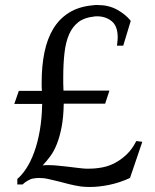

<svg xmlns="http://www.w3.org/2000/svg" viewBox="-20 -733 617 765"><path d="M547 -168 498 -24Q457 -5 415.5 3.5Q374 12 338 12Q329 12 319.5 11.5Q310 11 302 10Q276 6 254.5 0.5Q233 -5 214 -10Q192 -15 173.5 -19.5Q155 -24 135 -24Q123 -24 108 -21Q103 -20 91 -13.5Q79 -7 70 2H49V-20Q67 -35 84.5 -61.5Q102 -88 116 -126Q130 -164 138.5 -212.5Q147 -261 148 -319H37L55 -371H147Q146 -379 146 -388Q146 -397 146 -405Q146 -470 157 -524Q168 -578 192 -618Q216 -658 255 -682.5Q294 -707 351 -712Q356 -713 360 -713Q364 -713 369 -713Q413 -713 446.5 -694.5Q480 -676 501 -650L471 -551H446Q449 -573 449 -584Q449 -629 425 -648.5Q401 -668 367 -668Q364 -668 360.5 -668Q357 -668 354 -667Q316 -663 292.5 -645Q269 -627 255.5 -596.5Q242 -566 237 -522.5Q232 -479 232 -425Q232 -411 232 -399.5Q232 -388 233 -372H416L399 -320H234Q233 -266 225.5 -227Q218 -188 206.5 -159Q195 -130 180 -110Q165 -90 150 -74Q156 -75 162 -75Q168 -75 175 -75Q192 -75 210.5 -73Q229 -71 249 -69Q263 -67 277.5 -65.5Q292 -64 308 -62Q315 -61 321.5 -61Q328 -61 335 -61Q361 -61 387.5 -66Q414 -71 438.5 -84Q463 -97 485 -118Q507 -139 523 -171Z"/></svg>

Font: Constantine
Style: Regular
Weight: 400
Designer: Dukom Design
Version: Version 1.001;PS 001.001;hotconv 1.0.56;makeotf.lib2.0.21325